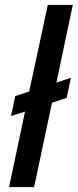

<svg xmlns="http://www.w3.org/2000/svg" viewBox="-20 -763 317 783"><path d="M17 0 82 -308 25 -290 42 -371 99 -390 175 -743H277L210 -426L269 -446L252 -364L192 -344L119 0Z"/></svg>

Font: Saira SemiCondensed Medium
Style: Italic
Weight: 500
Width: 4
Italic angle: -12°
Designer: Hector Gatti with collaboration of the Omnibus-Type team
Foundry: Omnibus-Type
Version: Version 1.101